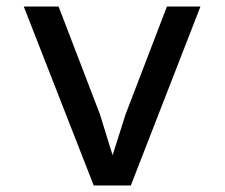

<svg xmlns="http://www.w3.org/2000/svg" viewBox="-20 -570 690 590"><path d="M268 0 53 -550H160L287 -219L326 -93L366 -219L493 -550H596L382 0Z"/></svg>

Font: Azeret Mono Thin
Style: Regular
Weight: 400
Version: Version 1.002